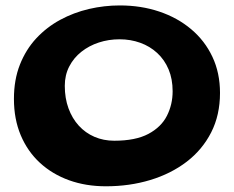

<svg xmlns="http://www.w3.org/2000/svg" viewBox="-20 -616 840 689"><path d="M360 52.5Q288 52.5 227.8 30.8Q167.5 9 123.2 -31.8Q79 -72.5 54.5 -130.5Q30 -188.5 30 -261Q30 -330 51.5 -384.2Q73 -438.5 110.2 -478.5Q147.5 -518.5 196 -544.8Q244.5 -571 299.2 -583.8Q354 -596.5 410 -596.5Q486 -596.5 551.5 -574.5Q617 -552.5 666 -511.2Q715 -470 742.2 -412.2Q769.5 -354.5 769.5 -282.5Q769.5 -203 737.8 -140.8Q706 -78.5 649.8 -35.5Q593.5 7.5 519.2 30Q445 52.5 360 52.5ZM390 -111Q466.5 -111 512.5 -135.5Q558.5 -160 579 -200.5Q599.5 -241 599.5 -288.5Q599.5 -332.5 585 -367Q570.5 -401.5 544.2 -425.8Q518 -450 483.2 -462.5Q448.5 -475 409 -475Q370 -475 334.8 -463.5Q299.5 -452 272 -430.2Q244.5 -408.5 228.5 -377.5Q212.5 -346.5 212.5 -308Q212.5 -263.5 225.8 -227.2Q239 -191 262.8 -165Q286.5 -139 319 -125Q351.5 -111 390 -111Z"/></svg>

Font: Gluten Thin Medium
Style: Regular
Weight: 500
Version: Version 1.300